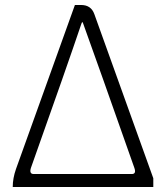

<svg xmlns="http://www.w3.org/2000/svg" viewBox="-20 -749 665 769"><path d="M31 0Q31 -35 44 -72L280 -729H305Q345 -729 358 -692L594 -35V0ZM104 -77Q96 -52 115 -52H508Q527 -52 518 -77Q373 -489 313 -655Q310 -666 306 -654Q249 -485 104 -77Z"/></svg>

Font: Swei Half Moon CJK SC
Style: Light
Weight: 300
Version: Version 2.071